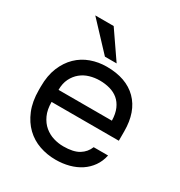

<svg xmlns="http://www.w3.org/2000/svg" viewBox="-176 -862 932 994"><g transform="rotate(30 290.0 -365.0)"><path d="M300 10Q342 10 379.5 0Q417 -10 446.5 -29.5Q476 -49 496.5 -78Q517 -107 525 -145H439Q425 -110 392.5 -90Q360 -70 300 -70Q270 -70 240.5 -79Q211 -88 187 -108Q163 -128 148 -160.5Q133 -193 133 -239H535V-295Q535 -412 471 -476Q407 -540 290 -540Q241 -540 196.5 -524Q152 -508 118.5 -475.5Q85 -443 65 -394.5Q45 -346 45 -280V-260Q45 -191 66 -140Q87 -89 122 -55.5Q157 -22 203 -6Q249 10 300 10ZM295 -460Q327 -460 355.5 -452Q384 -444 405 -426.5Q426 -409 438.5 -380.5Q451 -352 452 -311H133Q133 -350 147 -378Q161 -406 183.5 -424.5Q206 -443 235 -451.5Q264 -460 295 -460ZM255 -580H325L215 -740H105Z"/></g></svg>

Font: Golos Text VF
Style: Regular
Weight: 400
Designer: A.Korolkova, Vitaly Kuzmin
Foundry: ParaType Ltd
Version: Version 2.005